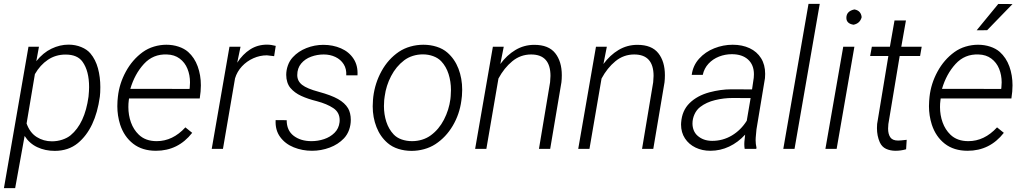

<svg xmlns="http://www.w3.org/2000/svg" viewBox="-34 -770 5290 993"><path d="M93.3 -66.9 44.4 203.1H-13.7L113.3 -528.3H167.5L153.8 -453.6Q189 -497.6 232.4 -518.3Q275.9 -539.1 320.3 -539.1Q356 -539.1 386.2 -526.6Q416.5 -514.2 433.6 -493.7Q460.4 -461.9 472.7 -416.5Q484.9 -371.1 484.9 -319.3Q484.9 -290 482.4 -270Q459.5 -105 368.7 -29.8Q319.8 10.3 249 10.3Q199.7 10.3 158.9 -8.8Q118.2 -27.8 93.3 -66.9ZM146.5 -386.7 103.5 -131.3Q120.6 -83.5 156 -61.3Q191.4 -39.1 234.4 -39.1Q262.2 -39.1 288.1 -47.6Q314 -56.2 331.1 -70.3Q404.8 -131.3 423.8 -270Q426.8 -301.3 426.8 -319.3Q426.8 -402.8 393.1 -450.2Q366.7 -487.8 305.2 -487.8Q253.9 -487.8 213.9 -460.9Q173.8 -434.1 146.5 -386.7Z M960 -83Q887.2 9.8 772.5 9.8Q701.7 9.8 654.8 -26.6Q607.9 -63 587.4 -125.5Q572.8 -171.9 572.8 -220.7Q572.8 -238.8 573.7 -248L575.7 -269.5Q583 -337.4 616.7 -399.4Q650.4 -461.4 704.1 -500.5Q730.5 -519.5 762.5 -529.1Q794.4 -538.6 826.7 -538.6Q859.9 -538.6 889.4 -528.8Q918.9 -519 939 -501.5Q972.2 -471.7 988.5 -426.5Q1004.9 -381.3 1004.9 -328.6Q1004.9 -312.5 1003.4 -296.4L999 -260.7H633.3L631.8 -249Q629.9 -234.9 629.9 -216.3Q629.9 -174.3 643.3 -137Q656.7 -99.6 683.6 -73.7Q718.3 -40 776.4 -40Q859.4 -40 924.8 -111.3ZM640.1 -310.5 946.3 -310.1 947.3 -317.4Q948.7 -330.6 948.7 -343.8Q948.7 -381.8 935.5 -414.3Q922.4 -446.8 895.3 -467Q868.2 -487.3 829.1 -488.3Q757.8 -491.2 710.2 -439.2Q662.6 -387.2 640.1 -310.5Z M1346.2 -483.9Q1310.5 -483.9 1276.4 -468.8Q1242.2 -453.6 1217 -426.5Q1191.9 -399.4 1181.6 -364.7L1119.1 0H1061L1152.8 -528.3H1210L1192.9 -445.8Q1221.2 -489.7 1259.8 -514.4Q1298.3 -539.1 1346.7 -539.1Q1368.2 -539.1 1392.1 -532.7L1383.8 -479.5Z M1722.7 -148.4Q1722.7 -189 1689.7 -210.9Q1656.7 -232.9 1605 -246.6Q1557.6 -258.3 1523.4 -274.2Q1489.3 -290 1467.8 -315.4Q1457.5 -327.6 1451.9 -345.2Q1446.3 -362.8 1446.3 -382.8Q1446.3 -407.7 1455.1 -432.1Q1463.9 -456.5 1480.5 -474.1Q1508.8 -504.9 1551 -521.5Q1593.3 -538.1 1638.2 -538.1Q1688 -538.1 1729.5 -520Q1771 -502 1794.4 -466.3Q1817.9 -430.7 1814.9 -380.4H1756.8Q1758.8 -413.6 1743.4 -438Q1728 -462.4 1700.7 -475.3Q1673.3 -488.3 1640.1 -488.3Q1606.4 -488.3 1575 -476.8Q1543.5 -465.3 1523.4 -441.2Q1503.4 -417 1503.4 -381.8Q1503.4 -350.6 1528.6 -331.1Q1553.7 -311.5 1613.8 -295.4Q1678.7 -277.8 1714.1 -257.8Q1749.5 -237.8 1766.1 -210Q1772.9 -198.7 1776.6 -183.1Q1780.3 -167.5 1780.3 -149.9Q1780.3 -123.5 1771.5 -98.6Q1762.7 -73.7 1745.1 -54.7Q1714.8 -22.9 1670.9 -6.6Q1627 9.8 1579.6 9.8Q1529.3 9.8 1485.1 -8.1Q1440.9 -25.9 1414.8 -61.8Q1388.7 -97.7 1391.6 -148.9L1448.7 -148.4Q1448.7 -95.2 1484.9 -67.6Q1521 -40 1577.1 -40Q1610.4 -40 1642.1 -50.5Q1673.8 -61 1696 -83Q1718.3 -105 1722.2 -138.2Q1722.7 -141.6 1722.7 -148.4Z M1896.5 -269Q1905.3 -340.8 1939.5 -402.6Q1973.6 -464.4 2028.8 -502Q2055.7 -520 2088.6 -529.3Q2121.6 -538.6 2155.8 -538.6Q2191.9 -538.6 2224.4 -528.3Q2256.8 -518.1 2279.8 -498Q2317.9 -464.8 2337.2 -414.6Q2356.4 -364.3 2356.4 -305.7Q2356.4 -289.6 2355 -273.4L2352.1 -249.5Q2342.8 -179.2 2307.6 -119.6Q2272.5 -60.1 2217.8 -24.4Q2191.4 -7.3 2159.4 1.5Q2127.4 10.3 2094.7 10.3Q2058.6 10.3 2026.1 0Q1993.7 -10.3 1970.7 -30.3Q1932.6 -63 1913.1 -112.8Q1893.6 -162.6 1893.6 -220.2Q1893.6 -236.8 1895 -252.9ZM1953.1 -252.9Q1951.7 -237.8 1951.7 -221.7Q1951.7 -178.2 1964.1 -139.9Q1976.6 -101.6 2002 -74.7Q2018.1 -57.6 2043.2 -48.8Q2068.4 -40 2097.2 -40Q2123.5 -40 2148.7 -47.6Q2173.8 -55.2 2194.3 -70.3Q2236.3 -101.1 2262.2 -151.4Q2288.1 -201.7 2295.4 -257.3L2296.9 -272.9Q2298.3 -288.6 2298.3 -304.2Q2298.3 -348.1 2285.9 -387.2Q2273.4 -426.3 2248 -453.1Q2231.9 -470.2 2206.5 -479.5Q2181.2 -488.8 2152.8 -488.8Q2126.5 -488.8 2101.3 -481Q2076.2 -473.1 2056.2 -458Q2014.6 -426.3 1988.8 -376.7Q1962.9 -327.1 1955.6 -272Z M2543.9 -363.8 2481.4 0H2423.3L2515.1 -528.3H2571.3L2553.7 -439Q2587.4 -484.9 2631.8 -511.5Q2676.3 -538.1 2729.5 -538.1Q2803.2 -538.1 2837.4 -495.1Q2871.6 -452.1 2871.6 -380.9Q2871.6 -361.3 2869.6 -344.2L2811.5 0H2753.4L2811 -344.7Q2813 -367.2 2813 -377.4Q2813 -488.3 2712.9 -488.3Q2658.2 -488.3 2615.7 -453.4Q2573.2 -418.5 2543.9 -363.8Z M3077.1 -363.8 3014.6 0H2956.5L3048.3 -528.3H3104.5L3086.9 -439Q3120.6 -484.9 3165 -511.5Q3209.5 -538.1 3262.7 -538.1Q3336.4 -538.1 3370.6 -495.1Q3404.8 -452.1 3404.8 -380.9Q3404.8 -361.3 3402.8 -344.2L3344.7 0H3286.6L3344.2 -344.7Q3346.2 -367.2 3346.2 -377.4Q3346.2 -488.3 3246.1 -488.3Q3191.4 -488.3 3148.9 -453.4Q3106.4 -418.5 3077.1 -363.8Z M3817.4 0Q3815.4 -11.2 3815.4 -24.9Q3815.4 -33.2 3815.9 -37.1L3819.8 -73.7Q3783.2 -33.7 3737.3 -12Q3691.4 9.8 3639.6 9.8Q3597.7 9.8 3563.2 -6.8Q3528.8 -23.4 3508.5 -54.2Q3488.3 -85 3488.3 -126L3488.8 -136.2Q3493.2 -198.2 3532.5 -236.8Q3571.8 -275.4 3634.8 -292.5Q3693.4 -308.1 3748 -308.1L3855.5 -307.6L3864.3 -367.7Q3865.2 -380.4 3865.2 -385.7Q3865.2 -434.6 3834.7 -462.2Q3804.2 -489.7 3751 -489.7Q3716.3 -489.7 3684.6 -477.3Q3652.8 -464.8 3630.4 -440.7Q3607.9 -416.5 3600.6 -382.8H3543.5Q3549.8 -431.2 3581.8 -466.6Q3613.8 -502 3660.2 -520.3Q3706.5 -538.6 3755.4 -538.6Q3804.7 -538.6 3842.8 -520.8Q3880.9 -502.9 3902.1 -469Q3923.3 -435.1 3923.3 -388.2Q3923.3 -373.5 3922.4 -366.2L3878.4 -101.1L3874.5 -58.6Q3874 -54.2 3874 -44.9Q3874 -25.4 3878.4 -6.3L3877.4 0ZM3828.1 -145.5 3848.1 -262.7 3754.9 -263.2Q3709 -263.2 3664.1 -252.2Q3619.1 -241.2 3587.4 -216.8Q3568.4 -202.1 3557.9 -179Q3547.4 -155.8 3547.4 -131.3Q3547.4 -112.8 3553.7 -96.7Q3560.1 -80.6 3572.3 -69.3Q3602.5 -41.5 3649.4 -41.5Q3704.6 -41.5 3751.2 -69.3Q3797.9 -97.2 3828.1 -145.5Z M4205.6 -750 4075.2 0H4017.1L4147.5 -750Z M4384.8 -721.2Q4418.9 -715.3 4422.4 -681.2Q4414.1 -648.9 4380.4 -642.1Q4343.3 -647.9 4343.3 -677.7Q4343.3 -712.4 4384.8 -721.2ZM4384.8 -528.3 4293 0H4234.9L4327.1 -528.3Z M4652.3 2Q4625 9.8 4598.1 9.8Q4570.3 9.8 4548.6 -0.2Q4526.9 -10.3 4516.1 -34.2Q4501.5 -67.4 4501.5 -107.4Q4501.5 -114.3 4502.4 -128.9L4560.5 -480.5H4466.3L4475.1 -528.3H4568.4L4592.3 -664.1H4651.4L4627.4 -528.3H4732.9L4724.6 -480.5H4619.1L4560.5 -128.4Q4559.1 -116.7 4559.1 -105Q4559.1 -76.7 4570.6 -59.8Q4582 -43 4611.3 -43Q4622.6 -43 4655.3 -46.9Z M5017.1 -613.3 5128.9 -749.5 5202.6 -749 5071.3 -613.8ZM5157.7 -83Q5085 9.8 4970.2 9.8Q4899.4 9.8 4852.5 -26.6Q4805.7 -63 4785.2 -125.5Q4770.5 -171.9 4770.5 -220.7Q4770.5 -238.8 4771.5 -248L4773.4 -269.5Q4780.8 -337.4 4814.5 -399.4Q4848.1 -461.4 4901.9 -500.5Q4928.2 -519.5 4960.2 -529.1Q4992.2 -538.6 5024.4 -538.6Q5057.6 -538.6 5087.2 -528.8Q5116.7 -519 5136.7 -501.5Q5169.9 -471.7 5186.3 -426.5Q5202.6 -381.3 5202.6 -328.6Q5202.6 -312.5 5201.2 -296.4L5196.8 -260.7H4831.1L4829.6 -249Q4827.6 -234.9 4827.6 -216.3Q4827.6 -174.3 4841.1 -137Q4854.5 -99.6 4881.3 -73.7Q4916 -40 4974.1 -40Q5057.1 -40 5122.6 -111.3ZM4837.9 -310.5 5144 -310.1 5145 -317.4Q5146.5 -330.6 5146.5 -343.8Q5146.5 -381.8 5133.3 -414.3Q5120.1 -446.8 5093 -467Q5065.9 -487.3 5026.9 -488.3Q4955.6 -491.2 4908 -439.2Q4860.4 -387.2 4837.9 -310.5Z"/></svg>

Font: Mardoto Light
Style: Italic
Weight: 300
Italic angle: -12°
Designer: Christian Robertson, Vahan Hovhannisyan
Foundry: Google
Version: Version 1.000